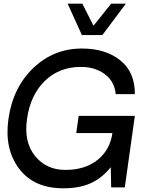

<svg xmlns="http://www.w3.org/2000/svg" viewBox="-20 -1020 777 1045"><path d="M425.8 -829.1 348.1 -1000H428.2L488.8 -879.9L585 -1000H665L537.1 -829.1ZM713.9 -389.2 699.2 -284.2 659.2 0H585L583 -109.9Q534.2 -49.8 473.1 -22.5Q412.1 4.9 324.2 4.9Q164.1 4.9 83.5 -102.5Q2.9 -210 25.9 -372.1Q49.8 -543 160.9 -649.4Q272 -755.9 425.8 -755.9Q554.7 -755.9 634.8 -691.4Q714.8 -627 713.9 -507.8H609.9Q603 -577.6 550 -616.7Q497.1 -655.8 420.9 -655.8Q301.8 -655.8 223.4 -578.9Q145 -502 127 -372.1Q108.9 -248 170.4 -171.6Q231.9 -95.2 335.9 -95.2Q442.9 -95.2 511 -149.7Q579.1 -204.1 591.8 -295.9H395L408.2 -389.2Z"/></svg>

Font: Oakes Grotesk
Style: Medium Italic
Weight: 500
Designer: Samuel Oakes
Foundry: Samuel Oakes
Version: Version 1.0 | wf-rip DC20170320